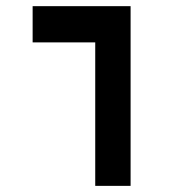

<svg xmlns="http://www.w3.org/2000/svg" viewBox="-20 -606 626 626"><path d="M290.5 0V-467.8H86.4V-585.9H405.8V0Z"/></svg>

Font: Cascadia Mono PL SemiBold
Style: Regular
Weight: 600
Monospace: yes
Designer: Aaron Bell
Foundry: Saja Typeworks
Version: Version 2404.023; ttfautohint (v1.8.4)